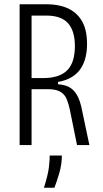

<svg xmlns="http://www.w3.org/2000/svg" viewBox="-20 -680 482 900"><path d="M72 0V-660H197Q234 -660 264.5 -652.5Q295 -645 318 -630Q341 -615 357 -592.5Q373 -570 380.5 -540.5Q388 -511 388 -473Q388 -442 381.5 -413.5Q375 -385 360 -361Q345 -337 318.5 -320Q292 -303 252 -296V-285Q282 -283 303.5 -272Q325 -261 340.5 -235Q356 -209 365 -161L399 0H341L308 -163Q302 -192 293 -214.5Q284 -237 263.5 -249.5Q243 -262 204 -262H128V0ZM128 -314H182Q258 -314 294.5 -350Q331 -386 331 -464Q331 -535 299 -571Q267 -607 197 -607H128ZM186 200Q205 139 209 106Q213 73 213 49H270Q270 91 257.5 133Q245 175 235 200Z"/></svg>

Font: Bricolage Grotesque 24pt Condensed ExtraLight
Style: Regular
Weight: 250
Width: 3
Designer: Mathieu Triay
Foundry: Atelier Triay
Version: Version 1.001;gftools[0.9.33.dev8+g029e19f]